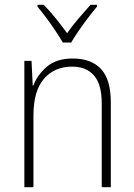

<svg xmlns="http://www.w3.org/2000/svg" viewBox="-20 -784 562 804"><path d="M285 -539Q362 -539 403 -495Q444 -451 444 -356V0H406V-351Q406 -431 373.5 -468Q341 -505 282 -505Q208 -505 164 -454Q120 -403 120 -300V0H82V-529H112L117 -426H120Q136 -470 176 -504.5Q216 -539 285 -539ZM243 -606Q230 -628 211.5 -656Q193 -684 173 -710.5Q153 -737 137 -756V-764H163Q188 -739 214 -706.5Q240 -674 261 -645Q282 -675 307.5 -705Q333 -735 359 -764H386V-756Q369 -736 348.5 -709Q328 -682 309.5 -655Q291 -628 278 -606Z"/></svg>

Font: Noto Sans Georgian SemiCondensed ExtraLight
Style: Regular
Weight: 200
Width: 4
Designer: Monotype Design Team, Akaki Razmadze
Foundry: Google LLC
Version: Version 2.005; ttfautohint (v1.8.4.7-5d5b)